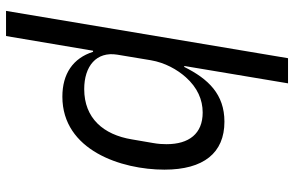

<svg xmlns="http://www.w3.org/2000/svg" viewBox="-190 -590 980 640"><g transform="rotate(90 300.0 -270.0)"><path d="M16.3 199.9H100.1L149.1 -90.2H152.7C174 -23.4 225.9 12.1 302.2 12.1C480.8 12.1 545.5 -184.3 545.5 -328.1C545.5 -458.8 489.7 -528.1 385.7 -528.1C294.4 -528.1 243.3 -474.8 203.1 -394.2H199.9L257.8 -740.1H174ZM162.3 -171.5 180.8 -282.7C188.9 -330.3 212 -370.7 237.2 -399.1C272 -438.2 312.5 -455.6 355.1 -455.6C425.4 -455.6 460.6 -410.2 460.6 -335.2C460.6 -322.1 459.9 -307.9 456.7 -290.1L444.6 -219.5C429 -124.6 373.9 -60.7 277 -60.7C201 -60.7 150.6 -100.9 162.3 -171.5Z"/></g></svg>

Font: Margiela Mono Italic Text It
Style: Regular
Weight: 400
Designer: Mike Abbink, Paul van der Laan, Pieter van Rosmalen
Foundry: Bold Monday
Version: Version 2.003 2021